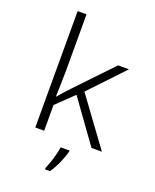

<svg xmlns="http://www.w3.org/2000/svg" viewBox="-175 -859 951 1178"><g transform="rotate(20 300.0 -269.5)"><path d="M123 0V-760H181V-390Q181 -350 179.5 -307Q178 -264 177 -222H179Q196 -242 213 -261Q230 -280 249 -300L470 -532H541L331 -310L558 0H490L292 -275L181 -168V0ZM267 212Q274 196 283.5 168.5Q293 141 300.5 111.5Q308 82 311 61H369V67Q361 100 342 143.5Q323 187 299 221H267Z"/></g></svg>

Font: Noto Sans Mono Light
Style: Regular
Weight: 300
Designer: Monotype Design Team
Foundry: Monotype Imaging Inc.
Version: Version 2.014; ttfautohint (v1.8.4.7-5d5b)